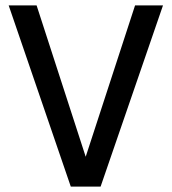

<svg xmlns="http://www.w3.org/2000/svg" viewBox="-20 -688 633 708"><path d="M241 0 12 -668H115L296 -110L478 -668H581L351 0Z"/></svg>

Font: Atkinson Hyperlegible Next
Style: Regular
Weight: 400
Designer: Elliott Scott, Megan Eiswerth, Linus Boman, Theodore Petrosky, Letters from Sweden
Foundry: Applied Design Works, Letters from Sweden
Version: Version 2.001